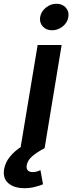

<svg xmlns="http://www.w3.org/2000/svg" viewBox="-87 -777 380 1007"><path d="M20.5 0 110.4 -541H236.3L147 0ZM41.5 210Q-12.7 210 -43 184.1Q-73.2 158.2 -65.4 110.4Q-59.6 75.2 -34.4 44.2Q-9.3 13.2 31.2 -11.7L147 0Q105.5 22 81.5 43Q57.6 64 53.2 89.4Q50.3 106.9 58.3 116.2Q66.4 125.5 85 125.5Q95.7 125.5 106.2 122.6Q116.7 119.6 125 115.2L138.7 189.5Q120.6 197.3 95 203.6Q69.3 210 41.5 210ZM186 -618.2Q155.3 -618.2 137.2 -638.4Q119.1 -658.7 123.5 -687.5Q128.4 -716.8 153.6 -737.1Q178.7 -757.3 209 -757.3Q239.7 -757.3 258.1 -737.1Q276.4 -716.8 271.5 -687.5Q267.1 -658.7 241.9 -638.4Q216.8 -618.2 186 -618.2Z"/></svg>

Font: Inter 17pt SemiBold
Style: Italic
Weight: 600
Italic angle: -9.3988°
Version: Version 4.001;git-66647c0bb